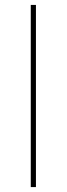

<svg xmlns="http://www.w3.org/2000/svg" viewBox="-20 -760 271 780"><path d="M105 -740H126V0H105Z"/></svg>

Font: Plexus Sans Thin
Style: Regular
Weight: 250
Version: Version 2.001;PS 002.001;hotconv 1.0.70;makeotf.lib2.5.58329